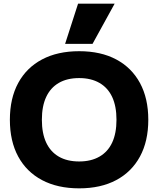

<svg xmlns="http://www.w3.org/2000/svg" viewBox="-20 -1020 865 1050"><path d="M413 10Q295 10 210 -35Q125 -80 79.5 -164Q34 -248 34 -365Q34 -482 79.5 -566Q125 -650 210 -695Q295 -740 413 -740Q531 -740 615.5 -695Q700 -650 745.5 -566Q791 -482 791 -365Q791 -248 745.5 -164Q700 -80 615.5 -35Q531 10 413 10ZM413 -137Q478 -137 524 -163.5Q570 -190 593.5 -240.5Q617 -291 617 -365Q617 -439 593.5 -489.5Q570 -540 524 -566.5Q478 -593 413 -593Q347 -593 301.5 -566.5Q256 -540 232.5 -489.5Q209 -439 209 -365Q209 -291 232.5 -240.5Q256 -190 301.5 -163.5Q347 -137 413 -137ZM486 -780H336L407 -1000H607Z"/></svg>

Font: M PLUS 1 ExtraBold
Style: Regular
Weight: 800
Designer: Coji Morishita
Foundry: UNDERFOREST DESIGN
Version: Version 1.001